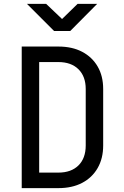

<svg xmlns="http://www.w3.org/2000/svg" viewBox="-20 -970 640 990"><path d="M92 0V-730H281Q352 -730 403.5 -703Q455 -676 483.5 -627Q512 -578 512 -511V-220Q512 -153 483.5 -103.5Q455 -54 403.5 -27Q352 0 281 0ZM182 -80H281Q347 -80 384.5 -117Q422 -154 422 -220V-511Q422 -576 384.5 -613Q347 -650 281 -650H182ZM259 -810 119 -950H218L300 -872L380 -950H481L342 -810Z"/></svg>

Font: JetBrainsMono NF
Style: Regular
Weight: 400
Designer: Philipp Nurullin, Konstantin Bulenkov
Foundry: JetBrains
Version: Version 2.251; ttfautohint (v1.8.3);Nerd Fonts 2.2.2